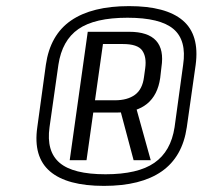

<svg xmlns="http://www.w3.org/2000/svg" viewBox="-20 -844 688 628"><path d="M320 -236Q199 -236 143.5 -283.5Q88 -331 102 -428L130 -632Q144 -730 212.5 -777Q281 -824 402 -824Q523 -824 578 -777Q633 -730 620 -632L591 -428Q577 -331 509 -283.5Q441 -236 320 -236ZM372 -489H426L473 -320H417ZM325 -274Q431 -274 485 -311.5Q539 -349 551 -428L579 -632Q591 -712 547.5 -749Q504 -786 397 -786Q290 -786 236.5 -749Q183 -712 171 -632L142 -428Q131 -349 175 -311.5Q219 -274 325 -274ZM267 -740H403Q464 -740 490.5 -711Q517 -682 508 -624L504 -589Q496 -533 461 -504.5Q426 -476 366 -476H282L288 -516H356Q397 -516 421.5 -534Q446 -552 451 -592L455 -621Q460 -658 445 -679Q430 -700 382 -700H304L319 -716L263 -320H208Z"/></svg>

Font: Pathway Extreme SemiCondensed Light
Style: Italic
Weight: 300
Width: 4
Italic angle: -8°
Version: Version 1.001;gftools[0.9.26]